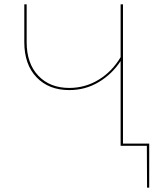

<svg xmlns="http://www.w3.org/2000/svg" viewBox="-20 -678 753 893"><path d="M674 195H664L663 0H541V-394Q501 -333 439 -296Q377 -259 302 -259Q207 -259 150 -318.5Q93 -378 93 -482V-658H104V-482Q104 -383 158 -326Q212 -269 302 -269Q376 -269 438.5 -307Q501 -345 541 -412V-658H552V-10H674Z"/></svg>

Font: Ysabeau SC Hairline
Style: Regular
Weight: 100
Designer: Christian Thalmann (Catharsis Fonts)
Version: Version 0.003